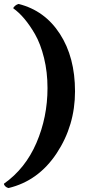

<svg xmlns="http://www.w3.org/2000/svg" viewBox="-70 -807 449 970"><path d="M-50 121Q58 45 114 -85Q170 -215 170 -362Q170 -443 152.5 -514Q135 -585 107 -634Q55 -724 -3 -765Q-2 -771 6.5 -778Q15 -785 24 -787Q156 -754 232.5 -636Q309 -518 309 -345.5Q309 -173 216.5 -33Q124 107 -27 143Q-36 141 -43 134.5Q-50 128 -50 121Z"/></svg>

Font: Merienda One
Style: Regular
Weight: 400
Designer: Eduardo Rodriguez Tunni
Foundry: Eduardo Rodriguez Tunni
Version: Version 1.001